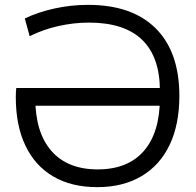

<svg xmlns="http://www.w3.org/2000/svg" viewBox="-20 -760 805 790"><path d="M342 -740Q524 -740 621 -643Q718 -546 718 -365Q718 -248 678 -164Q638 -80 562 -35Q486 10 380 10Q274 10 199 -34Q124 -78 84.5 -161Q45 -244 45 -360Q45 -370 45.5 -381.5Q46 -393 47 -398H663V-325H92L125 -358Q125 -215 191.5 -139Q258 -63 382 -63Q506 -63 572 -139Q638 -215 638 -358V-386Q638 -525 565 -596Q492 -667 346 -667Q284 -667 221 -653Q158 -639 102 -611L82 -684Q136 -710 204 -725Q272 -740 342 -740Z"/></svg>

Font: M PLUS 1
Style: Regular
Weight: 400
Designer: Coji Morishita
Foundry: UNDERFOREST DESIGN
Version: Version 1.001